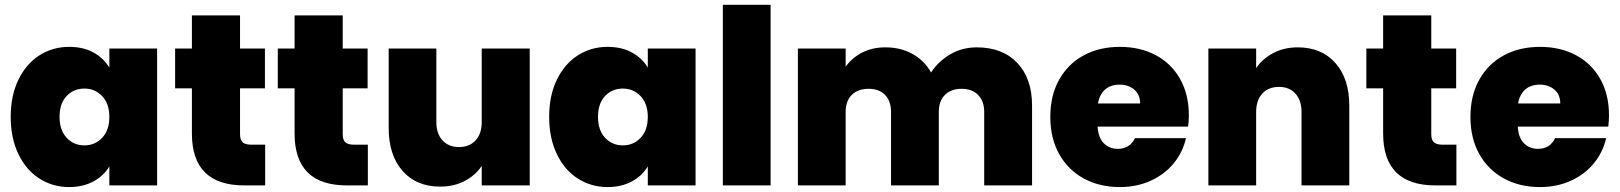

<svg xmlns="http://www.w3.org/2000/svg" viewBox="-20 -760 6639 787"><path d="M23.9 -280.8Q23.9 -368.2 55.4 -433.1Q86.9 -498 141.4 -533Q195.8 -567.9 263.2 -567.9Q321.3 -567.9 363 -544.9Q404.8 -522 428.2 -482.9V-561H624V0H428.2V-78.1Q405.3 -39.1 362.5 -16.1Q319.8 6.8 263.2 6.8Q196.3 6.8 141.6 -28.1Q86.9 -63 55.4 -128.4Q23.9 -193.8 23.9 -280.8ZM224.1 -280.8Q224.1 -226.6 253.2 -195.3Q282.2 -164.1 326.2 -164.1Q369.1 -164.1 398.7 -195.1Q428.2 -226.1 428.2 -280.8Q428.2 -335 398.7 -366Q369.1 -397 326.2 -397Q282.2 -397 253.2 -366.5Q224.1 -335.9 224.1 -280.8Z M697.8 -397.9V-561H766.6V-696.8H963.9V-561H1065.9V-397.9H963.9V-210Q963.9 -187 974.4 -177Q984.9 -167 1009.8 -167H1066.9V0H981.4Q766.6 0 766.6 -212.9V-397.9Z M1118.7 -397.9V-561H1187.5V-696.8H1384.8V-561H1486.8V-397.9H1384.8V-210Q1384.8 -187 1395.3 -177Q1405.8 -167 1430.7 -167H1487.8V0H1402.3Q1187.5 0 1187.5 -212.9V-397.9Z M1573.2 -234.9V-561H1768.6V-259.8Q1768.6 -211.9 1793.9 -184.6Q1819.3 -157.2 1861.3 -157.2Q1904.3 -157.2 1929.4 -184.6Q1954.6 -211.9 1954.6 -259.8V-561H2151.4V0H1954.6V-80.1Q1929.7 -42 1885.5 -18.6Q1841.3 4.9 1784.7 4.9Q1686.5 4.9 1629.9 -59.6Q1573.2 -124 1573.2 -234.9Z M2231 -280.8Q2231 -368.2 2262.5 -433.1Q2293.9 -498 2348.4 -533Q2402.8 -567.9 2470.2 -567.9Q2528.3 -567.9 2570.1 -544.9Q2611.8 -522 2635.3 -482.9V-561H2831.1V0H2635.3V-78.1Q2612.3 -39.1 2569.6 -16.1Q2526.9 6.8 2470.2 6.8Q2403.3 6.8 2348.6 -28.1Q2293.9 -63 2262.5 -128.4Q2231 -193.8 2231 -280.8ZM2431.2 -280.8Q2431.2 -226.6 2460.2 -195.3Q2489.3 -164.1 2533.2 -164.1Q2576.2 -164.1 2605.7 -195.1Q2635.3 -226.1 2635.3 -280.8Q2635.3 -335 2605.7 -366Q2576.2 -397 2533.2 -397Q2489.3 -397 2460.2 -366.5Q2431.2 -335.9 2431.2 -280.8Z M2942.9 0V-740.2H3138.7V0Z M3250.5 0V-561H3446.3V-486.8Q3472.2 -522.9 3513.7 -544.4Q3555.2 -565.9 3609.4 -565.9Q3671.4 -565.9 3720 -539.1Q3768.6 -512.2 3796.4 -462.9Q3826.2 -508.8 3875.2 -537.4Q3924.3 -565.9 3983.4 -565.9Q4089.4 -565.9 4149.9 -502Q4210.4 -438 4210.4 -327.1V0H4014.2V-300.8Q4014.2 -345.7 3989.3 -370.8Q3964.4 -396 3921.4 -396Q3878.4 -396 3853.3 -371.1Q3828.1 -346.2 3828.1 -300.8V0H3632.3V-300.8Q3632.3 -345.7 3607.9 -370.8Q3583.5 -396 3540.5 -396Q3496.6 -396 3471.4 -371.1Q3446.3 -346.2 3446.3 -300.8V0Z M4285.2 -280.8Q4285.2 -368.7 4321.3 -433.3Q4357.4 -498 4421.9 -533Q4486.3 -567.9 4570.3 -567.9Q4653.3 -567.9 4717.3 -533.9Q4781.2 -500 4817.1 -436.5Q4853 -373 4853 -287.1Q4853 -264.2 4850.1 -241.2H4479Q4481.9 -195.3 4504.6 -172.6Q4527.3 -149.9 4562 -149.9Q4610.8 -149.9 4632.3 -193.8H4841.3Q4828.1 -135.7 4790.8 -90.3Q4753.4 -44.9 4696.3 -19Q4639.2 6.8 4570.3 6.8Q4487.3 6.8 4422.9 -28.1Q4358.4 -63 4321.8 -127.9Q4285.2 -192.9 4285.2 -280.8ZM4480.5 -335.9H4653.3Q4653.3 -372.1 4629.4 -392.6Q4605.5 -413.1 4569.3 -413.1Q4533.2 -413.1 4510.3 -393.6Q4487.3 -374 4480.5 -335.9Z M4933.1 0V-561H5128.9V-481Q5154.8 -519 5199 -542.5Q5243.2 -565.9 5299.8 -565.9Q5397 -565.9 5453.9 -501.5Q5510.7 -437 5510.7 -327.1V0H5314.9V-300.8Q5314.9 -348.6 5290 -376.2Q5265.1 -403.8 5223.1 -403.8Q5179.2 -403.8 5154.1 -376.5Q5128.9 -349.1 5128.9 -300.8V0Z M5580.6 -397.9V-561H5649.4V-696.8H5846.7V-561H5948.7V-397.9H5846.7V-210Q5846.7 -187 5857.2 -177Q5867.7 -167 5892.6 -167H5949.7V0H5864.3Q5649.4 0 5649.4 -212.9V-397.9Z M6007.3 -280.8Q6007.3 -368.7 6043.5 -433.3Q6079.6 -498 6144 -533Q6208.5 -567.9 6292.5 -567.9Q6375.5 -567.9 6439.5 -533.9Q6503.4 -500 6539.3 -436.5Q6575.2 -373 6575.2 -287.1Q6575.2 -264.2 6572.3 -241.2H6201.2Q6204.1 -195.3 6226.8 -172.6Q6249.5 -149.9 6284.2 -149.9Q6333 -149.9 6354.5 -193.8H6563.5Q6550.3 -135.7 6512.9 -90.3Q6475.6 -44.9 6418.5 -19Q6361.3 6.8 6292.5 6.8Q6209.5 6.8 6145 -28.1Q6080.6 -63 6043.9 -127.9Q6007.3 -192.9 6007.3 -280.8ZM6202.6 -335.9H6375.5Q6375.5 -372.1 6351.6 -392.6Q6327.6 -413.1 6291.5 -413.1Q6255.4 -413.1 6232.4 -393.6Q6209.5 -374 6202.6 -335.9Z"/></svg>

Font: Poppins ExtraBold
Style: Regular
Weight: 800
Designer: Ninad Kale (Devanagari), Jonny Pinhorn (Latin)
Foundry: Indian Type Foundry
Version: 4.004